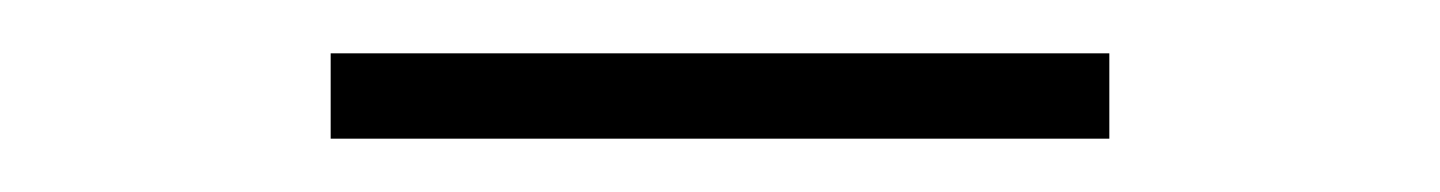

<svg xmlns="http://www.w3.org/2000/svg" viewBox="-20 -673 540 72"><path d="M104 -621V-653H396V-621Z"/></svg>

Font: Cantarell Light
Style: Regular
Weight: 300
Designer: Dave Crossland, Nikolaus Waxweiler, Florian Fecher, Jacques Le Bailly, Eben Sorkin, Alexei Vanyashin, Alexios Zavras, Em
Version: Version 0.303